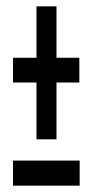

<svg xmlns="http://www.w3.org/2000/svg" viewBox="-20 -594 290 605"><path d="M95 -155V-334H21V-412H95V-574H158V-412H230V-334H158V-155ZM21 -9V-88H231V-9Z"/></svg>

Font: Inconsolata UltraCondensed SemiBold
Style: Regular
Weight: 600
Width: 1
Monospace: yes
Designer: Raph Levien, Cyreal, Brenton Simpson
Foundry: Raph Levien, Cyreal, Google
Version: Version 3.001; ttfautohint (v1.8.2.53-6de2)